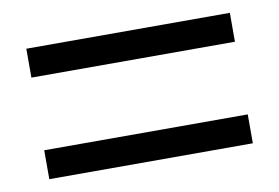

<svg xmlns="http://www.w3.org/2000/svg" viewBox="-46 -591 646 445"><g transform="rotate(-10 277.5 -368.5)"><path d="M38 -454H517V-522H38ZM38 -215H517V-283H38Z"/></g></svg>

Font: Noto Sans T Chinese Regular
Style: Regular
Weight: 400
Designer: Ryoko NISHIZUKA (kana & ideographs); Paul D. Hunt (Latin, Greek & Cyrillic); Wenlong ZHANG (bopomofo); Sandoll Communica
Foundry: Adobe Systems Incorporated
Version: Version 1.000;PS 1;hotconv 1.0.78;makeotf.lib2.5.61930